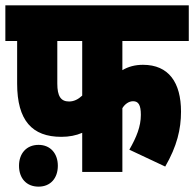

<svg xmlns="http://www.w3.org/2000/svg" viewBox="-20 -642 725 717"><path d="M437 -489H685V-622H0V-489H44V-330C44 -192 100 -131 209 -131C238 -131 264 -136 287 -146V0H437V-238C446 -253 461 -264 477 -264C497 -264 506 -250 506 -213C506 -170 490 -130 463 -83L597 -20C641 -96 656 -160 656 -225C656 -334 610 -400 514 -400C484 -400 459 -393 437 -380ZM194 -489H287V-285C272 -271 256 -263 238 -263C207 -263 194 -283 194 -330ZM51 -23C51 23 78 55 124 55C169 55 196 23 196 -23C196 -68 169 -101 124 -101C78 -101 51 -68 51 -23Z"/></svg>

Font: Noto Sans Devanagari ExtraCondensed Black
Style: Regular
Weight: 900
Width: 2
Designer: Jelle Bosma - Monotype Design Team
Foundry: Monotype Imaging Inc.
Version: Version 2.004